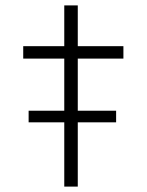

<svg xmlns="http://www.w3.org/2000/svg" viewBox="-20 -691 545 711"><path d="M86 -238V-281H410V-238ZM218 0V-671H268V0ZM66 -474V-520H437V-474Z"/></svg>

Font: Lexend Exa ExtraLight
Style: Regular
Weight: 250
Designer: Bonnie Shaver-Troup, Thomas Jockin
Foundry: Lexend
Version: Version 1.007